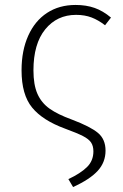

<svg xmlns="http://www.w3.org/2000/svg" viewBox="-20 -552 495 775"><path d="M428 -481 404 -450Q377 -471 349.5 -481.5Q322 -492 287 -492Q210 -492 162.5 -433.5Q115 -375 115 -268Q115 -210 131 -173.5Q147 -137 180 -113.5Q213 -90 271 -69Q345 -41 375.5 -15.5Q406 10 406 56Q406 103 374.5 137.5Q343 172 275 203L256 171Q305 148 331 122.5Q357 97 357 59Q357 37 347.5 23Q338 9 314.5 -3Q291 -15 242 -33Q152 -66 109.5 -118Q67 -170 67 -268Q67 -348 94 -408Q121 -468 170 -500Q219 -532 285 -532Q328 -532 362 -520Q396 -508 428 -481Z"/></svg>

Font: FiraGO ExtraLight
Style: Regular
Weight: 200
Designer: bBox Type
Foundry: bBox Type GmbH
Version: Version 1.001